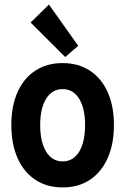

<svg xmlns="http://www.w3.org/2000/svg" viewBox="-20 -819 553 847"><path d="M256.2 7.8Q186.5 7.8 135.8 -26Q85 -59.7 57.5 -121.6Q30 -183.5 30 -267.7Q30 -351.5 57.5 -412.8Q85 -474.1 135.8 -507.4Q186.5 -540.7 256.2 -540.7Q326 -540.7 376.8 -507.2Q427.6 -473.8 455.1 -412.5Q482.6 -351.2 482.6 -267.7Q482.6 -183.6 455.1 -121.7Q427.6 -59.8 376.8 -26Q326 7.8 256.2 7.8ZM256.2 -107Q303 -107 329.2 -149.8Q355.3 -192.6 355.3 -267.7Q355.3 -341 329.2 -383.4Q303 -425.9 256.2 -425.9Q209.9 -425.9 183.6 -383.6Q157.3 -341.3 157.3 -267.7Q157.3 -193 183.6 -150Q209.9 -107 256.2 -107ZM267.6 -567.3 115.1 -719.7 195.9 -798.9 325.1 -616.8Z"/></svg>

Font: Reddit Sans Condensed
Style: Regular
Weight: 400
Designer: Stephen Hutchings
Foundry: Reddit
Version: Version 1.014